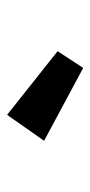

<svg xmlns="http://www.w3.org/2000/svg" viewBox="123 -961 254 540"><g transform="rotate(-90 250.0 -691.0)"><path d="M329 -584 124 -694 197 -798 376 -656Z"/></g></svg>

Font: Lexend Giga
Style: Bold
Weight: 700
Version: Version 1.007